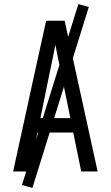

<svg xmlns="http://www.w3.org/2000/svg" viewBox="-20 -836 540 936"><path d="M44 0 151 -490 205 -735H295L456 0H376L337 -190H163L124 0ZM177 -260H323L276 -490Q269 -522 262.5 -554Q256 -586 250 -618Q244 -586 237.5 -554Q231 -522 224 -490ZM138 80 87 66 362 -816 413 -802Z"/></svg>

Font: Iosevka
Style: Regular
Weight: 400
Monospace: yes
Designer: Belleve Invis
Foundry: Belleve Invis
Version: Version 33.2.3; ttfautohint (v1.8.4)